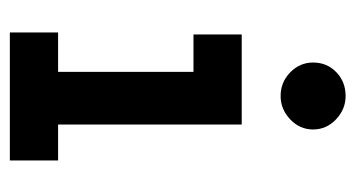

<svg xmlns="http://www.w3.org/2000/svg" viewBox="-186 -536 722 390"><g transform="rotate(90 175.0 -341.0)"><path d="M46 0V-98H126V-373H50V-471H233V-98H306V0ZM175 -550Q147 -550 127 -569.5Q107 -589 107 -616Q107 -644 126.5 -663Q146 -682 175 -682Q202 -682 222.5 -662.5Q243 -643 243 -616Q243 -589 222.5 -569.5Q202 -550 175 -550Z"/></g></svg>

Font: Inconsolata ExtraCondensed Black
Style: Regular
Weight: 900
Width: 2
Monospace: yes
Designer: Raph Levien, Cyreal, Brenton Simpson
Foundry: Raph Levien, Cyreal, Google
Version: Version 3.001; ttfautohint (v1.8.2.53-6de2)